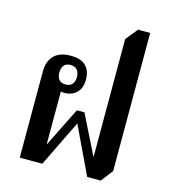

<svg xmlns="http://www.w3.org/2000/svg" viewBox="-115 -863 849 961"><g transform="rotate(15 310.0 -383.0)"><path d="M426 6 309 -240 192 0H75V-446Q75 -500 104 -529.5Q133 -559 191 -559Q244 -559 269 -533.5Q294 -508 294 -463Q294 -418 269.5 -394.5Q245 -371 207 -371Q195 -371 188 -373V-98L290 -303H329L431 -98V-710L481 -772H544V-56L496 6ZM201 -413Q224 -413 235.5 -426.5Q247 -440 247 -463Q247 -487 235.5 -500.5Q224 -514 201 -514Q178 -514 167 -500.5Q156 -487 156 -463Q156 -440 167 -426.5Q178 -413 201 -413Z"/></g></svg>

Font: Noto Serif Thai SemiCondensed SemiBold
Style: Regular
Weight: 600
Width: 4
Designer: Monotype Design Team
Foundry: Monotype Imaging Inc.
Version: Version 2.002; ttfautohint (v1.8.4.7-5d5b)